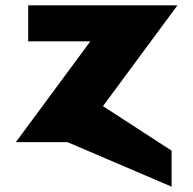

<svg xmlns="http://www.w3.org/2000/svg" viewBox="-20 -533 725 720"><path d="M623.5 32 366.2 -135 645.5 -513H85.7V-378H318.8L39.5 0H233L623.5 167Z"/></svg>

Font: Hussar
Style: BdWide
Weight: 700
Foundry: Cannot Into Space Fonts
Version: Version 2.00